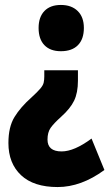

<svg xmlns="http://www.w3.org/2000/svg" viewBox="-20 -583 442 776"><path d="M319 -470Q319 -425 295 -400.5Q271 -376 226 -376Q183 -376 159.5 -400.5Q136 -425 136 -470Q136 -514 159.5 -538.5Q183 -563 226 -563Q269 -563 294 -538.5Q319 -514 319 -470ZM295 -257Q295 -208 279.5 -176Q264 -144 227 -111Q197 -84 184.5 -66Q172 -48 172 -19Q172 29 229 29Q280 29 350 -23L402 104Q308 173 213 173Q116 173 65 125Q14 77 14 -5Q14 -70 38.5 -110Q63 -150 107 -189Q132 -212 143 -225Q154 -238 156.5 -249Q159 -260 159 -274V-299H295Z"/></svg>

Font: Noto Sans Lao UI ExtCond Blk
Style: Regular
Weight: 900
Width: 2
Designer: Monotype Design Team
Foundry: Monotype Imaging Inc.
Version: Version 2.000; ttfautohint (v1.8.4.7-5d5b)